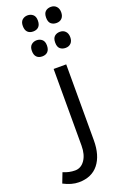

<svg xmlns="http://www.w3.org/2000/svg" viewBox="-243 -913 770 1209"><g transform="rotate(-20 142.5 -308.5)"><path d="M155.8 28.8V-484.9H240.2V23.9Q240.2 125 194.3 182.6Q148.4 240.2 62 240.2Q14.2 240.2 -40 211.9L-14.2 145Q24.9 162.1 64.9 162.1Q105 162.1 130.4 125.5Q155.8 88.9 155.8 28.8ZM309.1 -764.6Q295.4 -750.5 272.9 -750.5Q250.5 -750.5 236.1 -762.9Q221.7 -775.4 221.7 -804.2Q221.7 -833 236.1 -845.7Q250.5 -858.4 272.7 -858.4Q294.9 -858.4 308.8 -844Q322.8 -829.6 322.8 -804.2Q322.8 -778.8 309.1 -764.6ZM153.6 -764.4Q140.1 -750.5 116.5 -750.5Q92.8 -750.5 79.3 -764.2Q65.9 -777.8 65.9 -805.2Q65.9 -832.5 80.8 -845.5Q95.7 -858.4 116.5 -858.4Q137.2 -858.4 152.1 -845.7Q167 -833 167 -805.7Q167 -778.3 153.6 -764.4ZM309.1 -597.7Q295.4 -583.5 272.9 -583.5Q250.5 -583.5 236.1 -595.9Q221.7 -608.4 221.7 -637.2Q221.7 -666 236.1 -678.7Q250.5 -691.4 272.7 -691.4Q294.9 -691.4 308.8 -677Q322.8 -662.6 322.8 -637.2Q322.8 -611.8 309.1 -597.7ZM153.6 -597.4Q140.1 -583.5 116.5 -583.5Q92.8 -583.5 79.3 -597.2Q65.9 -610.8 65.9 -638.2Q65.9 -665.5 80.8 -678.5Q95.7 -691.4 116.5 -691.4Q137.2 -691.4 152.1 -678.7Q167 -666 167 -638.7Q167 -611.3 153.6 -597.4Z"/></g></svg>

Font: DroidArabicKufi
Style: Regular
Weight: 400
Designer: Pascal Zoghbi
Foundry: Ascender Corporation
Version: Version 1.00